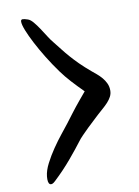

<svg xmlns="http://www.w3.org/2000/svg" viewBox="-90 -755 679 939"><g transform="rotate(-10 249.0 -285.5)"><path d="M327 -295Q296 -326 269.5 -355Q243 -384 222 -413Q193 -453 167.5 -494.5Q142 -536 122.5 -573.5Q103 -611 91.5 -640Q80 -669 80 -684Q80 -695 89 -695Q98 -695 115 -689Q127 -685 140.5 -669Q154 -653 167.5 -632.5Q181 -612 194 -591.5Q207 -571 218 -558Q235 -537 250 -517.5Q265 -498 283 -477.5Q301 -457 323 -435Q345 -413 377 -386Q388 -377 401 -366Q414 -355 425 -342Q436 -329 443.5 -313Q451 -297 451 -278Q451 -261 443.5 -247Q436 -233 424.5 -220.5Q413 -208 398.5 -195.5Q384 -183 371 -171Q363 -163 347 -148.5Q331 -134 314 -117.5Q297 -101 281.5 -85Q266 -69 259 -59Q235 -27 195.5 20Q156 67 108 112Q91 129 80.5 122Q70 115 73 83Q76 54 93.5 20Q111 -14 133.5 -47Q156 -80 178.5 -108Q201 -136 215 -154Q237 -183 249.5 -199.5Q262 -216 272 -228.5Q282 -241 294 -255.5Q306 -270 327 -295Z"/></g></svg>

Font: Yeon Sung
Style: Regular
Weight: 400
Version: Version 1.001